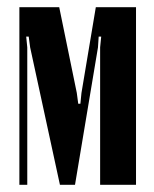

<svg xmlns="http://www.w3.org/2000/svg" viewBox="-20 -515 429 535"><path d="M359 0H259V-383L262 -413H255L253 -383L189 0H147L64 -383L60 -413H53L56 -383V0H34V-495H145L194 -256L198 -226H204L207 -256L247 -495H359Z"/></svg>

Font: Moniqa Extra Bold Narrow Heading
Style: Regular
Weight: 800
Width: 4
Designer: Rajesh Rajput
Foundry: Rajesh Rajput
Version: Version 1.000;December 15, 2022;FontCreator 14.0.0.2794 32-b